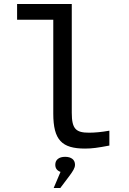

<svg xmlns="http://www.w3.org/2000/svg" viewBox="-20 -730 640 955"><path d="M423 -70C358 -70 337 -88 337 -169V-710H65V-632H245V-165C245 -33 288 9 403 9C438 9 466 5 524 -6V-80C485 -73 451 -70 423 -70ZM247 205H280L326 144C342 122 353 106 353 90V89C353 65 335 50 304 50C273 50 255 65 255 89V90C255 107 264 119 281 125Z"/></svg>

Font: LT Wave Mono
Style: Regular
Weight: 400
Designer: Daniel Lyons
Version: Version 2.5 (Glyphs App)